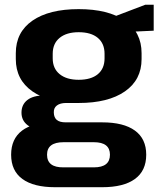

<svg xmlns="http://www.w3.org/2000/svg" viewBox="-20 -588 667 797"><path d="M306.6 -160.5Q183.9 -160.5 114.7 -208.6Q45.6 -256.7 45.6 -342.8V-367.3Q45.6 -454.4 114.7 -502.3Q183.9 -550.1 306.6 -550.1Q429.3 -550.1 498.5 -502.3Q567.7 -454.4 567.7 -367.3V-342.8Q567.7 -256.7 498.5 -208.6Q429.3 -160.5 306.6 -160.5ZM208.5 189.1Q119.7 189.1 73 155Q26.2 120.9 26.2 54.2Q26.2 -11.4 71.4 -45.8Q116.6 -80.1 208 -80.1H404.2Q493.1 -80.1 540 -46Q587 -12 587 54.2Q587 120.9 540 155Q493.1 189.1 404.2 189.1ZM369.7 106.7Q436.4 106.7 436.4 54.2Q436.4 2.3 369.7 2.3H244Q175.3 2.3 175.3 54.2Q175.3 107.7 244 106.7ZM163.4 -48.9Q119.8 -48.9 94.5 -68.4Q69.2 -87.9 69.2 -120.3Q69.2 -153.8 93.5 -172.8Q117.8 -191.8 163.9 -191.8H306.6V-160.5H254.2Q229.8 -160.5 216.1 -150.1Q202.4 -139.7 203.4 -120.3Q204 -100 215.9 -90Q227.8 -80.1 253.2 -80.1H306.6V-48.9ZM306.6 -256.8Q358 -256.8 386 -280Q414 -303.3 414 -345.8V-364.8Q414 -407.3 386 -430.8Q358 -454.3 306.6 -454.3Q256.2 -454.3 227.5 -430.8Q198.8 -407.3 198.8 -364.8V-345.8Q198.8 -303.7 227.5 -280.3Q256.2 -256.8 306.6 -256.8ZM425.3 -508.2 583 -568.3H618V-460.6L425.3 -451.7Z"/></svg>

Font: Pathway Extreme 8pt Thin
Style: Regular
Weight: 100
Version: Version 1.001;gftools[0.9.26]